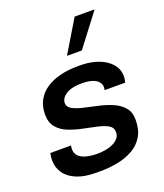

<svg xmlns="http://www.w3.org/2000/svg" viewBox="-141 -853 819 958"><g transform="rotate(-20 268.5 -374.5)"><path d="M204 10Q142 10 100.5 -7.5Q59 -25 38.5 -55Q18 -85 18 -122Q18 -135 19.5 -145.5Q21 -156 22 -161H132Q131 -154 130.5 -150Q130 -146 130 -141Q130 -118 145.5 -103.5Q161 -89 187 -83Q213 -77 242 -77Q265 -77 287 -81Q309 -85 326.5 -93.5Q344 -102 355 -115Q366 -128 366 -147Q366 -172 344 -184.5Q322 -197 287.5 -204.5Q253 -212 214.5 -220Q176 -228 141.5 -241.5Q107 -255 85 -281Q63 -307 63 -350Q63 -392 80 -424Q97 -456 128.5 -477.5Q160 -499 203 -510Q246 -521 298 -521H312Q352 -521 386 -512Q420 -503 445 -486.5Q470 -470 484 -447.5Q498 -425 498 -398Q498 -386 496.5 -377Q495 -368 493 -363H384Q385 -367 385.5 -371Q386 -375 386 -378Q386 -395 375 -407.5Q364 -420 342.5 -427Q321 -434 289 -434Q258 -434 236.5 -428.5Q215 -423 201.5 -413.5Q188 -404 181.5 -393Q175 -382 175 -371Q175 -349 197 -337Q219 -325 253.5 -317Q288 -309 327 -300.5Q366 -292 400.5 -277.5Q435 -263 457 -238Q479 -213 479 -172Q479 -119 458 -84Q437 -49 401 -28.5Q365 -8 320 1Q275 10 227 10ZM266 -588 369 -759H472L473 -756L345 -588Z"/></g></svg>

Font: Chivo Medium Medium
Style: Italic
Weight: 500
Italic angle: -8.05°
Version: Version 2.002